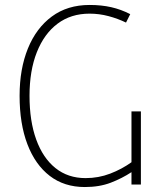

<svg xmlns="http://www.w3.org/2000/svg" viewBox="-20 -744 658 774"><path d="M322 10Q239 10 180.5 -35Q122 -80 90.5 -162.5Q59 -245 59 -358Q59 -466 92.5 -548.5Q126 -631 189 -677.5Q252 -724 341 -724Q389 -724 428.5 -715Q468 -706 505 -687L488 -653Q455 -669 417.5 -679Q380 -689 341 -689Q266 -689 212 -648.5Q158 -608 128.5 -533.5Q99 -459 99 -358Q99 -256 126 -181.5Q153 -107 203.5 -66.5Q254 -26 325 -26Q377 -26 424 -44Q471 -62 510 -90V-295H548V0H510V-50Q472 -25 426.5 -7.5Q381 10 322 10Z"/></svg>

Font: Noto Sans Georgian SemiCondensed ExtraLight
Style: Regular
Weight: 200
Width: 4
Designer: Monotype Design Team, Akaki Razmadze
Foundry: Google LLC
Version: Version 2.005; ttfautohint (v1.8.4.7-5d5b)